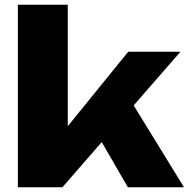

<svg xmlns="http://www.w3.org/2000/svg" viewBox="-20 -790 796 810"><path d="M208.4 -186.8 521 -571.8H741.2L243.3 0H55.4V-770H265.9V-167.6ZM517.3 -388.6 756.2 0H519.4L358.1 -278.7Z"/></svg>

Font: Unbounded Variable
Style: Regular
Weight: 400
Designer: Luke Prowse, Jean-Baptiste Morizot, Fátima Lázaro, Florian Runge
Foundry: NaN
Version: Version 1.600;FEAKit 1.0